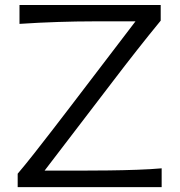

<svg xmlns="http://www.w3.org/2000/svg" viewBox="-20 -764 736 784"><path d="M52.2 0V-54.7Q82.5 -90.3 119.9 -137.9Q157.2 -185.5 195.6 -235.1Q233.9 -284.7 265.6 -326.2L533.2 -676.8H360.4Q293 -676.8 217 -674.3Q141.1 -671.9 59.6 -666.5V-743.7H636.2V-679.7Q586.4 -619.1 538.1 -557.6Q489.7 -496.1 441.4 -432.6L162.1 -67.4H318.8Q366.7 -67.4 425 -68.1Q483.4 -68.8 540.3 -70.8Q597.2 -72.8 640.1 -76.7V0Z"/></svg>

Font: Pinar-FD Regular
Style: FD-Regular
Weight: 400
Designer: Amin Abedi
Version: Version 3.000